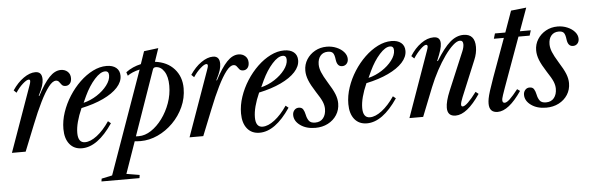

<svg xmlns="http://www.w3.org/2000/svg" viewBox="-61 -873 4029 1310"><g transform="rotate(-5 1954.0 -217.5)"><path d="M-6 0 153 -446.5Q156.5 -456 158.8 -463.8Q161 -471.5 161 -477.5Q161 -488 151 -488Q137 -488 110.2 -464.2Q83.5 -440.5 61 -406L43 -423.5Q77 -474.5 119.5 -504.5Q162 -534.5 200.5 -534.5Q246 -534.5 246 -482Q246 -462 238.5 -437.5Q231 -413 210 -372L214 -370.5Q257.5 -454 295.8 -494.2Q334 -534.5 375.5 -534.5Q403 -534.5 421.5 -517.8Q440 -501 440 -473Q440 -449.5 428.5 -436.2Q417 -423 399 -423Q381.5 -423 373 -433.2Q364.5 -443.5 357 -454Q349.5 -464.5 335 -464.5Q312.5 -464.5 285 -429Q257.5 -393.5 225.8 -329.5Q194 -265.5 160 -179.5L88 0Z M473.5 10.5Q419.5 10.5 388.8 -27.5Q358 -65.5 358 -131.5Q358 -188 377.2 -245.2Q396.5 -302.5 429.5 -354.2Q462.5 -406 505 -446.8Q547.5 -487.5 594.5 -511Q641.5 -534.5 688 -534.5Q730 -534.5 754 -514.8Q778 -495 778 -459.5Q778 -418 743.2 -380Q708.5 -342 644.5 -311.8Q580.5 -281.5 493.5 -263Q450 -164.5 450 -96.5Q450 -29 497.5 -29Q535 -29 579.8 -63.2Q624.5 -97.5 665.5 -158L684.5 -142.5Q581 10.5 473.5 10.5ZM511 -297.5Q560 -309.5 603.2 -337.5Q646.5 -365.5 673.5 -401Q700.5 -436.5 700.5 -469.5Q700.5 -498.5 675.5 -498.5Q643 -498.5 603.2 -454.2Q563.5 -410 532 -343.5Z M585.5 247.5 588.5 228.5 661.5 213 911.5 -490.5Q884.5 -484.5 863.5 -475.5Q842.5 -466.5 827.5 -455.5L819.5 -480Q842 -497 868.5 -508.8Q895 -520.5 923 -526.5L952.5 -612.5L1051 -625L1020 -534Q1104 -523.5 1151.8 -470Q1199.5 -416.5 1199.5 -337.5Q1199.5 -270 1172 -209.8Q1144.5 -149.5 1098 -103Q1051.5 -56.5 993.8 -30Q936 -3.5 876 -3.5Q856.5 -3.5 835.5 -6L759.5 211L849 226L846 247.5ZM867 -38Q909.5 -38 951.2 -65.5Q993 -93 1027.5 -139.8Q1062 -186.5 1082.8 -244.5Q1103.5 -302.5 1103.5 -363Q1103.5 -425.5 1080.2 -461.2Q1057 -497 1022 -497Q1006.5 -497 1002 -483L846.5 -38.5Q857.5 -38 867 -38Z M1210.5 0 1369.5 -446.5Q1373 -456 1375.2 -463.8Q1377.5 -471.5 1377.5 -477.5Q1377.5 -488 1367.5 -488Q1353.5 -488 1326.8 -464.2Q1300 -440.5 1277.5 -406L1259.5 -423.5Q1293.5 -474.5 1336 -504.5Q1378.5 -534.5 1417 -534.5Q1462.5 -534.5 1462.5 -482Q1462.5 -462 1455 -437.5Q1447.5 -413 1426.5 -372L1430.5 -370.5Q1474 -454 1512.2 -494.2Q1550.5 -534.5 1592 -534.5Q1619.5 -534.5 1638 -517.8Q1656.5 -501 1656.5 -473Q1656.5 -449.5 1645 -436.2Q1633.5 -423 1615.5 -423Q1598 -423 1589.5 -433.2Q1581 -443.5 1573.5 -454Q1566 -464.5 1551.5 -464.5Q1529 -464.5 1501.5 -429Q1474 -393.5 1442.2 -329.5Q1410.5 -265.5 1376.5 -179.5L1304.5 0Z M1690 10.5Q1636 10.5 1605.2 -27.5Q1574.5 -65.5 1574.5 -131.5Q1574.5 -188 1593.8 -245.2Q1613 -302.5 1646 -354.2Q1679 -406 1721.5 -446.8Q1764 -487.5 1811 -511Q1858 -534.5 1904.5 -534.5Q1946.5 -534.5 1970.5 -514.8Q1994.5 -495 1994.5 -459.5Q1994.5 -418 1959.8 -380Q1925 -342 1861 -311.8Q1797 -281.5 1710 -263Q1666.5 -164.5 1666.5 -96.5Q1666.5 -29 1714 -29Q1751.5 -29 1796.2 -63.2Q1841 -97.5 1882 -158L1901 -142.5Q1797.5 10.5 1690 10.5ZM1727.5 -297.5Q1776.5 -309.5 1819.8 -337.5Q1863 -365.5 1890 -401Q1917 -436.5 1917 -469.5Q1917 -498.5 1892 -498.5Q1859.5 -498.5 1819.8 -454.2Q1780 -410 1748.5 -343.5Z M2072 10.5Q2009.5 10.5 1968.8 -19Q1928 -48.5 1928 -90Q1928 -109.5 1939.8 -123Q1951.5 -136.5 1970 -136.5Q1991 -136.5 2000 -121.8Q2009 -107 2013.5 -85Q2018.5 -59.5 2030.8 -42.5Q2043 -25.5 2073.5 -25.5Q2109.5 -25.5 2128.8 -49.8Q2148 -74 2148 -113Q2148 -136.5 2137.5 -162Q2127 -187.5 2096 -234Q2064 -284 2050.5 -318.2Q2037 -352.5 2037 -384.5Q2037 -426.5 2058.5 -460.5Q2080 -494.5 2116 -514.5Q2152 -534.5 2196 -534.5Q2232 -534.5 2263.2 -521.2Q2294.5 -508 2313.5 -486Q2332.5 -464 2332.5 -438.5Q2332.5 -418.5 2320.8 -405.8Q2309 -393 2290.5 -393Q2256 -393 2250 -441.5Q2246 -476 2235.5 -487.8Q2225 -499.5 2201.5 -499.5Q2168.5 -499.5 2150 -477.5Q2131.5 -455.5 2131.5 -418.5Q2131.5 -393.5 2143 -365Q2154.5 -336.5 2181.5 -292.5Q2215 -239.5 2228 -206.5Q2241 -173.5 2241 -143Q2241 -98.5 2218.8 -63.8Q2196.5 -29 2158.2 -9.2Q2120 10.5 2072 10.5Z M2425 10.5Q2371 10.5 2340.2 -27.5Q2309.5 -65.5 2309.5 -131.5Q2309.5 -188 2328.8 -245.2Q2348 -302.5 2381 -354.2Q2414 -406 2456.5 -446.8Q2499 -487.5 2546 -511Q2593 -534.5 2639.5 -534.5Q2681.5 -534.5 2705.5 -514.8Q2729.5 -495 2729.5 -459.5Q2729.5 -418 2694.8 -380Q2660 -342 2596 -311.8Q2532 -281.5 2445 -263Q2401.5 -164.5 2401.5 -96.5Q2401.5 -29 2449 -29Q2486.5 -29 2531.2 -63.2Q2576 -97.5 2617 -158L2636 -142.5Q2532.5 10.5 2425 10.5ZM2462.5 -297.5Q2511.5 -309.5 2554.8 -337.5Q2598 -365.5 2625 -401Q2652 -436.5 2652 -469.5Q2652 -498.5 2627 -498.5Q2594.5 -498.5 2554.8 -454.2Q2515 -410 2483.5 -343.5Z M3032.5 10.5Q2976.5 10.5 2976.5 -47.5Q2976.5 -91 3006.5 -162.5L3116.5 -424Q3127 -449.5 3127 -470Q3127 -496 3105 -496Q3085 -496 3057.8 -471.5Q3030.5 -447 3000.2 -404.8Q2970 -362.5 2941 -308.8Q2912 -255 2888.5 -196.5L2810.5 0H2716.5L2875 -446.5Q2878.5 -457.5 2880.8 -464.2Q2883 -471 2883 -475.5Q2883 -488 2872.5 -488Q2859.5 -488 2833.2 -462.2Q2807 -436.5 2785 -402.5L2766 -420Q2798.5 -472 2841.8 -503.2Q2885 -534.5 2928.5 -534.5Q2974 -534.5 2974 -489.5Q2974 -470 2966 -443.5Q2958 -417 2939 -372L2943.5 -370.5Q2997 -458 3040.8 -495.8Q3084.5 -533.5 3132.5 -533.5Q3211 -533.5 3211 -444.5Q3211 -401 3192 -356.5L3090 -110.5Q3083.5 -95 3079.5 -81.5Q3075.5 -68 3075.5 -60.5Q3075.5 -47.5 3086 -47.5Q3113 -47.5 3181.5 -139L3201 -123.5Q3110.5 10.5 3032.5 10.5Z M3320.5 10.5Q3263 10.5 3263 -51Q3263 -66.5 3266.5 -85.8Q3270 -105 3280.2 -137.8Q3290.5 -170.5 3310.5 -226.5L3406 -489H3337.5L3348 -524.5H3419L3471 -670L3576 -681.5L3519 -524.5H3593.5L3582.5 -489H3506L3412.5 -231.5Q3393.5 -179.5 3382.5 -148.5Q3371.5 -117.5 3366.2 -101.5Q3361 -85.5 3359.5 -78.5Q3358 -71.5 3358 -67Q3358 -47.5 3373.5 -47.5Q3387 -47.5 3408.8 -67.8Q3430.5 -88 3465.5 -132.5L3484.5 -119Q3396 10.5 3320.5 10.5Z M3653 10.5Q3590.5 10.5 3549.8 -19Q3509 -48.5 3509 -90Q3509 -109.5 3520.8 -123Q3532.5 -136.5 3551 -136.5Q3572 -136.5 3581 -121.8Q3590 -107 3594.5 -85Q3599.5 -59.5 3611.8 -42.5Q3624 -25.5 3654.5 -25.5Q3690.5 -25.5 3709.8 -49.8Q3729 -74 3729 -113Q3729 -136.5 3718.5 -162Q3708 -187.5 3677 -234Q3645 -284 3631.5 -318.2Q3618 -352.5 3618 -384.5Q3618 -426.5 3639.5 -460.5Q3661 -494.5 3697 -514.5Q3733 -534.5 3777 -534.5Q3813 -534.5 3844.2 -521.2Q3875.5 -508 3894.5 -486Q3913.5 -464 3913.5 -438.5Q3913.5 -418.5 3901.8 -405.8Q3890 -393 3871.5 -393Q3837 -393 3831 -441.5Q3827 -476 3816.5 -487.8Q3806 -499.5 3782.5 -499.5Q3749.5 -499.5 3731 -477.5Q3712.5 -455.5 3712.5 -418.5Q3712.5 -393.5 3724 -365Q3735.5 -336.5 3762.5 -292.5Q3796 -239.5 3809 -206.5Q3822 -173.5 3822 -143Q3822 -98.5 3799.8 -63.8Q3777.5 -29 3739.2 -9.2Q3701 10.5 3653 10.5Z"/></g></svg>

Font: Libre Caslon Condensed Medium Italic
Style: Regular
Weight: 500
Italic angle: -22.583°
Designer: Pablo Impallari, Rodrigo Fuenzalida, Katja Schimmel, Ertekin Erdin
Foundry: Pablo Impallari, Rodrigo Fuenzalida
Version: Version 2.000; ttfautohint (v1.8.4.7-5d5b);gftools[0.9.33]